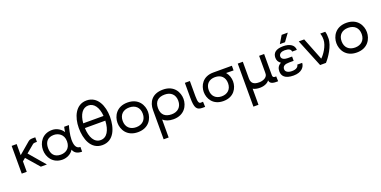

<svg xmlns="http://www.w3.org/2000/svg" viewBox="-14 -1898 6511 3278"><g transform="rotate(-20 3241.5 -259.0)"><path d="M535 0 288 -289 432 -409C437 -414 452 -421 470 -421H507V-504H457C413 -504 392 -493 370 -473L169 -302V-504H78V0H169V-190L222 -234L425 0Z M817 14C893 14 977 -25 1016 -94C1038 -37 1079 0 1175 0V-85C1093 -85 1074 -166 1074 -255C1074 -338 1103 -453 1118 -504H1032C1024 -472 1016 -425 1016 -412C979 -475 902 -524 817 -524C639 -524 556 -386 556 -255C556 -125 639 14 817 14ZM817 -76C703 -76 649 -146 649 -255C649 -365 703 -434 817 -434C893 -434 993 -386 993 -255C993 -123 903 -76 817 -76Z M1542 14C1752 14 1826 -197 1826 -398C1826 -595 1742 -796 1542 -796C1343 -796 1259 -595 1259 -398C1259 -197 1333 14 1542 14ZM1358 -448C1370 -605 1437 -705 1542 -705C1646 -705 1715 -605 1727 -448ZM1542 -77C1427 -77 1364 -191 1357 -362H1728C1720 -191 1657 -77 1542 -77Z M2187 14C2389 14 2465 -135 2465 -255C2465 -375 2389 -524 2187 -524C1986 -524 1910 -375 1910 -255C1910 -135 1986 14 2187 14ZM2187 -76C2078 -76 2005 -142 2005 -255C2005 -368 2076 -434 2187 -434C2298 -434 2370 -368 2370 -255C2370 -142 2296 -76 2187 -76Z M2832 -524C2631 -524 2555 -395 2555 -255V278H2646V-48C2690 -10 2751 14 2832 14C3034 14 3110 -135 3110 -255C3110 -375 3034 -524 2832 -524ZM2832 -76C2718 -76 2646 -132 2646 -255C2646 -378 2716 -434 2832 -434C2943 -434 3015 -368 3015 -255C3015 -142 2941 -76 2832 -76Z M3410 0 3406 -95 3369 -93C3336 -91 3316 -113 3316 -228V-504H3225V-235C3225 -44 3258 0 3365 0Z M3740 -504C3547 -504 3474 -361 3474 -246C3474 -130 3547 14 3740 14C3934 14 4007 -130 4007 -246C4007 -305 3988 -370 3944 -421L4079 -419V-504ZM3740 -72C3635 -72 3565 -137 3565 -246C3565 -356 3633 -420 3740 -420C3848 -420 3916 -356 3916 -246C3916 -137 3845 -72 3740 -72Z M4708 -74C4681 -73 4665 -88 4665 -116V-504H4574V-202C4574 -191 4574 -178 4572 -167C4561 -107 4487 -78 4423 -78C4329 -78 4278 -110 4278 -201V-504H4186V278H4278V-14C4311 5 4353 14 4404 14C4499 14 4559 -30 4574 -59L4577 -45C4582 -21 4604 15 4691 15H4731L4728 -75Z M5058 -709 4975 -571H5069L5169 -709ZM5014 14C5159 14 5221 -65 5224 -140H5135C5131 -101 5095 -67 5014 -67C4941 -67 4896 -97 4896 -142C4896 -200 4940 -222 5018 -222H5099V-300H5018C4967 -300 4909 -318 4909 -369C4909 -419 4957 -444 5014 -444C5090 -444 5128 -420 5128 -379H5214C5214 -466 5137 -518 5014 -518C4880 -518 4823 -464 4823 -377C4823 -327 4845 -292 4883 -267C4831 -237 4807 -196 4807 -136C4807 -53 4857 14 5014 14Z M5605 0C5669 -69 5789 -242 5789 -381C5789 -439 5788 -459 5775 -504H5685C5702 -445 5702 -422 5702 -391C5702 -276 5605 -140 5554 -96L5393 -504H5294L5499 0Z M6164 14C6366 14 6442 -135 6442 -255C6442 -375 6366 -524 6164 -524C5963 -524 5887 -375 5887 -255C5887 -135 5963 14 6164 14ZM6164 -76C6055 -76 5982 -142 5982 -255C5982 -368 6053 -434 6164 -434C6275 -434 6347 -368 6347 -255C6347 -142 6273 -76 6164 -76Z"/></g></svg>

Font: Hibana SubMedium
Style: Regular
Weight: 500
Width: 6
Designer: pygmalion
Foundry: ybstudio
Version: Version 0.930;hotconv 1.0.109;makeotfexe 2.5.65596